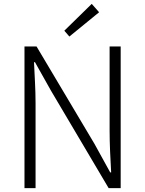

<svg xmlns="http://www.w3.org/2000/svg" viewBox="-20 -968 747 988"><path d="M106 0H163V-437C163 -510 158 -578 155 -648H160L242 -502L539 0H601V-729H544V-297C544 -226 548 -153 552 -81H547L466 -228L168 -729H106ZM337 -780 490 -905 452 -948 311 -810Z"/></svg>

Font: Noto Sans T Chinese Light
Style: Regular
Weight: 300
Designer: Ryoko NISHIZUKA (kana & ideographs); Paul D. Hunt (Latin, Greek & Cyrillic); Wenlong ZHANG (bopomofo); Sandoll Communica
Foundry: Adobe Systems Incorporated
Version: Version 1.000;PS 1;hotconv 1.0.78;makeotf.lib2.5.61930